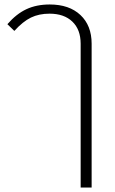

<svg xmlns="http://www.w3.org/2000/svg" viewBox="-20 -587 513 857"><path d="M340 -392Q340 -455 303 -490.5Q266 -526 201 -526Q154 -526 118 -508.5Q82 -491 44 -449L13 -479Q53 -525 98 -546Q143 -567 202 -567Q289 -567 339 -520Q389 -473 389 -392V250H340Z"/></svg>

Font: KoHo Light
Style: Regular
Weight: 300
Version: Version 1.000; ttfautohint (v1.6)